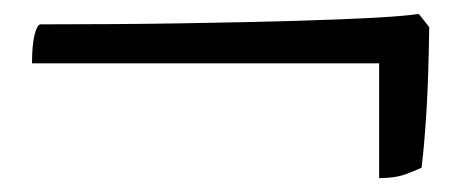

<svg xmlns="http://www.w3.org/2000/svg" viewBox="-20 -428 673 276"><path d="M525 -172V-337H26Q26 -362 29.5 -377Q33 -392 38 -393Q151 -393 243 -394.5Q335 -396 404 -398Q473 -400 518 -402.5Q563 -405 582 -408L597 -389Q596 -316 593 -267.5Q590 -219 586 -187Q578 -183 563 -177.5Q548 -172 525 -172Z"/></svg>

Font: Texturina Medium 12pt Medium
Style: Regular
Weight: 500
Version: Version 1.002